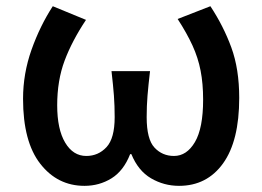

<svg xmlns="http://www.w3.org/2000/svg" viewBox="-20 -584 844 618"><path d="M252 14.2Q165 14.2 109.6 -56.9Q54.2 -127.9 54.2 -266.1Q54.2 -347.2 81.5 -424.1Q108.9 -501 149.9 -564L256.8 -520Q211.9 -452.6 188 -388.9Q164.1 -325.2 164.1 -245.1Q164.1 -168 189.7 -125Q215.3 -82 257.8 -82Q296.4 -82 322.8 -110.4Q349.1 -138.7 349.1 -207Q349.1 -243.2 346.7 -276.1Q344.2 -309.1 338.9 -355H462.9Q457.5 -309.1 454.8 -276.1Q452.1 -243.2 452.1 -207Q452.1 -135.7 477.3 -108.9Q502.4 -82 540 -82Q581.1 -82 607.4 -126.7Q633.8 -171.4 633.8 -263.2Q633.8 -314.9 625.7 -356.4Q617.7 -397.9 599.6 -437.5Q581.5 -477.1 551.8 -522.9L657.2 -564Q699.2 -500.5 724.6 -431.2Q750 -361.8 750 -269Q750 -130.4 698 -58.1Q646 14.2 556.2 14.2Q507.8 14.2 466.3 -10Q424.8 -34.2 402.8 -87.9H398.9Q377.9 -34.2 338.9 -10Q299.8 14.2 252 14.2Z"/></svg>

Font: Source Han Sans CN Medium
Style: Regular
Weight: 500
Designer: Ryoko NISHIZUKA  (kana, bopomofo & ideographs); Paul D. Hunt (Latin, Greek & Cyrillic); Sandoll Communications , Soo-you
Foundry: Adobe
Version: Version 2.004;hotconv 1.0.118;makeotfexe 2.5.65603